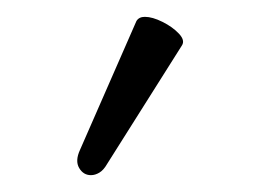

<svg xmlns="http://www.w3.org/2000/svg" viewBox="-20 -704 318 228"><path d="M88 -496Q79 -496 74 -504.5Q69 -513 75 -526L142 -679Q145 -684 152 -684Q161 -684 173 -678Q185 -672 192.5 -664Q200 -656 196 -650L107 -509Q103 -502 98 -499Q93 -496 88 -496Z"/></svg>

Font: Junicode VF
Style: Regular
Weight: 400
Designer: Peter S. Baker
Version: Version 2.213